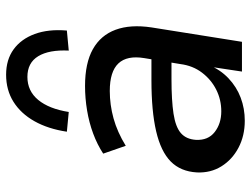

<svg xmlns="http://www.w3.org/2000/svg" viewBox="-114 -678 802 613"><g transform="rotate(-90 286.5 -372.0)"><path d="M207 9Q159 9 121 -11Q83 -31 61.5 -65.5Q40 -100 42 -144Q45 -196 77 -227.5Q109 -259 173.5 -274Q238 -289 336 -289H416L406 -225H341Q272 -225 229.5 -218.5Q187 -212 167.5 -195Q148 -178 146 -147Q144 -108 171 -87Q198 -66 237 -66Q274 -66 306 -82Q338 -98 360.5 -127.5Q383 -157 388 -197L407 -312Q416 -367 390 -394.5Q364 -422 302 -422Q258 -422 214.5 -410Q171 -398 127 -371L102 -443Q131 -462 166 -475Q201 -488 240 -494.5Q279 -501 318 -501Q391 -501 435.5 -476Q480 -451 497.5 -403.5Q515 -356 505 -289L459 0H364L380 -106H385Q370 -69 342.5 -43Q315 -17 280.5 -4Q246 9 207 9ZM235 -553 172 -559Q181 -619 205.5 -662.5Q230 -706 267.5 -729.5Q305 -753 354 -753Q402 -753 435 -729Q468 -705 484 -661.5Q500 -618 495 -559L431 -553Q434 -616 413 -650.5Q392 -685 347 -685Q302 -685 273.5 -650.5Q245 -616 235 -553Z"/></g></svg>

Font: Nunito Sans 10pt SemiBold
Style: Italic
Weight: 600
Italic angle: -9°
Designer: Vernon Adams
Foundry: Vernon Adams
Version: Version 3.101;gftools[0.9.27]